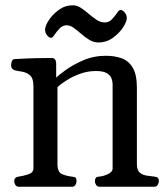

<svg xmlns="http://www.w3.org/2000/svg" viewBox="-20 -706 631 726"><path d="M50.3 0Q42 0 37.8 -7.3Q33.7 -14.6 33.7 -20Q33.7 -36.1 49.8 -38.1Q67.9 -40.5 87.2 -46.9Q106.4 -53.2 106.4 -69.3V-379.9Q106.4 -410.2 93.3 -421.4Q80.1 -432.6 63 -435.1Q45.9 -437.5 33.7 -440.9Q28.8 -443.4 25.4 -447.3Q22 -451.2 22 -460.4Q22 -466.3 24.9 -474.1Q27.8 -481.9 33.7 -482.4Q81.1 -485.4 119.4 -486.1Q157.7 -486.8 177.7 -486.8Q181.6 -486.8 186.5 -482.9Q191.4 -479 192.4 -467.3V-412.6Q201.2 -421.4 228.3 -441.2Q255.4 -460.9 294.9 -478Q334.5 -495.1 380.4 -495.1Q412.1 -495.1 438.7 -486.1Q465.3 -477.1 481.4 -450.9Q497.6 -424.8 497.6 -374V-85.4Q497.6 -62 509.3 -52.7Q521 -43.5 536.6 -41.7Q552.2 -40 564.5 -38.1Q572.8 -37.1 576.7 -33.9Q580.6 -30.8 580.6 -20Q580.6 -14.6 576.4 -7.3Q572.3 0 564 0H355.5Q347.2 0 343 -7.3Q338.9 -14.6 338.9 -20Q338.9 -27.8 341.8 -32.7Q344.7 -37.6 354 -38.1Q369.6 -39.1 387.7 -47.4Q405.8 -55.7 405.8 -69.3V-388.2Q405.8 -396.5 402.1 -408.2Q398.4 -419.9 385 -428.7Q371.6 -437.5 342.8 -437.5Q312.5 -437.5 284.2 -427.5Q255.9 -417.5 233.4 -403.3Q210.9 -389.2 197.3 -376.5V-85.4Q197.3 -54.2 215.6 -47.1Q233.9 -40 252 -38.1Q262.2 -37.1 265.9 -34.2Q269.5 -31.2 269.5 -20Q269.5 -14.6 265.4 -7.3Q261.2 0 252.9 0ZM353 -545.4Q334 -545.4 317.9 -555.2Q301.8 -564.9 287.1 -577.9Q272.5 -590.8 259 -600.6Q245.6 -610.4 231.9 -610.4Q216.8 -610.4 205.6 -598.6Q194.3 -586.9 186.5 -575Q178.7 -563 173.3 -563Q165.5 -563 158 -572.5Q150.4 -582 150.4 -593.8Q150.4 -607.9 164.6 -629.6Q178.7 -651.4 202.4 -668.7Q226.1 -686 255.4 -686Q271 -686 285.9 -676.3Q300.8 -666.5 315.7 -653.6Q330.6 -640.6 345.5 -630.9Q360.4 -621.1 376.5 -621.1Q392.1 -621.1 403.3 -633.1Q414.6 -645 422.4 -656.7Q430.2 -668.5 435.1 -668.5Q443.4 -668.5 451.4 -658.9Q459.5 -649.4 459.5 -637.7Q459.5 -624 445.1 -602.1Q430.7 -580.1 406.5 -562.7Q382.3 -545.4 353 -545.4Z"/></svg>

Font: Gelasio
Style: Regular
Weight: 400
Designer: Eben Sorkin
Foundry: Eben Sorkin
Version: Version 1.008